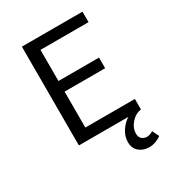

<svg xmlns="http://www.w3.org/2000/svg" viewBox="-205 -779 1011 1111"><g transform="rotate(-30 300.0 -223.5)"><path d="M370 126Q370 87 392 53.5Q414 20 445 0H115V-660H520V-590H199V-382H470V-311H199V-71H530V0H526Q491 5 463 37Q435 69 435 108Q435 130 449 142Q463 154 482 154Q503 154 523 140L545 185Q530 197 507.5 205Q485 213 465 213Q424 213 397 190Q370 167 370 126Z"/></g></svg>

Font: Office Code Pro
Style: Regular
Weight: 400
Designer: Nathan Rutzky & Paul D. Hunt
Foundry: Adobe Systems Incorporated
Version: Version 1.004